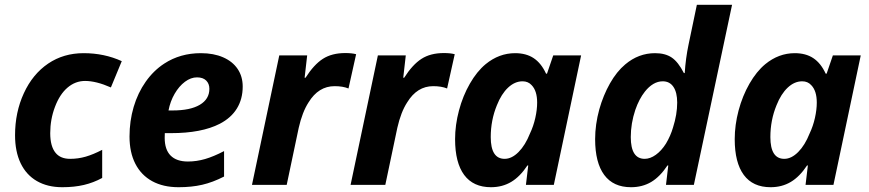

<svg xmlns="http://www.w3.org/2000/svg" viewBox="-20 -780 3667 810"><path d="M43.5 -209.5Q43.5 -306.2 80.6 -386.7Q117.7 -467.3 183.1 -511.7Q248 -555.7 333 -555.7Q419.9 -555.7 493.7 -522L447.8 -411.1Q385.7 -438.5 338.9 -438.5Q297.9 -438.5 264.9 -410.4Q231.9 -382.3 211.9 -329.1Q191.9 -276.4 191.9 -218.3Q191.9 -162.1 214.8 -134.8Q235.4 -109.9 275.9 -109.9Q309.6 -109.9 341.6 -119.1Q373.5 -128.4 411.1 -147.9V-29.3Q374.5 -9.3 334 0.2Q293.5 9.8 242.7 9.8Q180.7 9.8 135.7 -16.1Q90.8 -42 67.1 -91.3Q43.5 -140.6 43.5 -209.5Z M526.4 -204.1Q526.4 -269.5 543.9 -328.9Q561.5 -388.2 594.7 -435.3Q627.9 -482.4 672.9 -511.7Q740.2 -555.7 827.6 -555.7Q881.3 -555.7 921.1 -538.3Q960.9 -521 982.4 -489.3Q1003.9 -457.5 1003.9 -415Q1003.9 -362.3 979.5 -322.5Q955.1 -282.7 907.2 -257.8Q830.6 -218.3 700.7 -218.3H675.3Q674.8 -212.4 674.8 -198.7Q674.8 -148.9 699.7 -123.8Q724.6 -98.6 772.9 -98.6Q809.1 -98.6 845.2 -109.1Q881.3 -119.6 925.3 -142.6V-35.2Q877.4 -10.7 833 -0.5Q788.6 9.8 733.4 9.8Q668.5 9.8 622.1 -15.6Q575.7 -41 551 -89.1Q526.4 -137.2 526.4 -204.1ZM863.3 -405.3Q863.3 -426.8 849.9 -440.2Q836.4 -453.6 811 -453.6Q785.2 -453.6 760.3 -435.1Q735.4 -416.5 716.8 -384.5Q698.2 -352.5 690.9 -314H708Q782.7 -314 823 -337.9Q863.3 -361.8 863.3 -405.3Z M1158.2 -546.4H1275.9L1265.1 -452.1H1269Q1304.2 -507.3 1342 -531.7Q1379.9 -556.2 1437 -556.2Q1464.4 -556.2 1482.4 -551.3L1450.2 -406.7Q1426.3 -416.5 1391.6 -416.5Q1323.7 -416.5 1281.7 -348.1Q1255.4 -307.6 1240.2 -240.7L1189.5 0H1043Z M1574.2 -546.4H1691.9L1681.2 -452.1H1685.1Q1720.2 -507.3 1758.1 -531.7Q1795.9 -556.2 1853 -556.2Q1880.4 -556.2 1898.4 -551.3L1866.2 -406.7Q1842.3 -416.5 1807.6 -416.5Q1739.7 -416.5 1697.8 -348.1Q1671.4 -307.6 1656.2 -240.7L1605.5 0H1459Z M1899.9 -192.9Q1899.9 -252.4 1916.3 -314Q1932.6 -375.5 1962.2 -427Q1991.7 -478.5 2028.8 -509.3Q2085.4 -555.7 2153.3 -555.7Q2199.7 -555.7 2231.4 -534.7Q2263.2 -513.7 2283.7 -469.2H2287.6L2314 -546.4H2431.6L2316.4 0H2198.7L2208.5 -82H2205.1Q2173.8 -34.7 2136.5 -12.5Q2099.1 9.8 2051.3 9.8Q1976.6 9.8 1938.2 -42Q1899.9 -93.8 1899.9 -192.9ZM2215.8 -216.8Q2230.5 -247.6 2238.3 -282.5Q2246.1 -317.4 2246.1 -347.2Q2246.1 -397 2222.7 -420.9Q2208 -437 2184.6 -437Q2151.9 -437 2123.5 -410.4Q2095.2 -383.8 2076.2 -335.9Q2050.3 -272.9 2050.3 -201.7Q2050.3 -109.9 2108.9 -109.9Q2139.2 -109.9 2167.7 -138.7Q2196.3 -167.5 2215.8 -216.8Z M2490.7 -192.9Q2490.7 -254.9 2508.3 -318.8Q2524.9 -377.9 2553.2 -428Q2581.5 -478 2617.7 -508.3Q2673.8 -555.7 2743.7 -555.7Q2786.6 -555.7 2814 -537.1Q2841.3 -518.6 2865.2 -471.7H2868.7Q2872.6 -533.7 2884.8 -591.8L2919.9 -759.8H3068.4L2907.2 0H2789.6L2799.3 -82H2795.9Q2764.2 -34.2 2727.1 -12.2Q2689.9 9.8 2642.1 9.8Q2567.4 9.8 2529.1 -42Q2490.7 -93.8 2490.7 -192.9ZM2789.6 -174.3Q2809.1 -207 2819.3 -242.2Q2836.9 -297.4 2836.9 -347.2Q2836.9 -390.1 2821 -413.6Q2805.2 -437 2775.9 -437Q2755.4 -437 2736.3 -425.8Q2717.3 -414.6 2700.7 -393.6Q2676.3 -362.8 2660.2 -316.4Q2641.1 -259.3 2641.1 -201.7Q2641.1 -109.9 2699.7 -109.9Q2723.1 -109.9 2746.8 -127Q2770.5 -144 2789.6 -174.3Z M3079.6 -192.9Q3079.6 -252.4 3095.9 -314Q3112.3 -375.5 3141.8 -427Q3171.4 -478.5 3208.5 -509.3Q3265.1 -555.7 3333 -555.7Q3379.4 -555.7 3411.1 -534.7Q3442.9 -513.7 3463.4 -469.2H3467.3L3493.7 -546.4H3611.3L3496.1 0H3378.4L3388.2 -82H3384.8Q3353.5 -34.7 3316.2 -12.5Q3278.8 9.8 3231 9.8Q3156.2 9.8 3117.9 -42Q3079.6 -93.8 3079.6 -192.9ZM3395.5 -216.8Q3410.2 -247.6 3418 -282.5Q3425.8 -317.4 3425.8 -347.2Q3425.8 -397 3402.3 -420.9Q3387.7 -437 3364.3 -437Q3331.5 -437 3303.2 -410.4Q3274.9 -383.8 3255.9 -335.9Q3230 -272.9 3230 -201.7Q3230 -109.9 3288.6 -109.9Q3318.8 -109.9 3347.4 -138.7Q3376 -167.5 3395.5 -216.8Z"/></svg>

Font: Viking Open Sans
Style: Bold Italic
Weight: 700
Italic angle: -12°
Foundry: Ascender Corporation
Version: Version 2.000